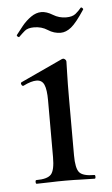

<svg xmlns="http://www.w3.org/2000/svg" viewBox="-45 -587 361 620"><g transform="rotate(-5 135.0 -277.5)"><path d="M49 0Q46 0 46 -6Q46 -12 49 -12Q85 -12 97 -25.5Q109 -39 109 -81V-265Q109 -300 102 -316Q95 -332 77 -332Q69 -332 58.5 -329Q48 -326 34 -319Q30 -318 27.5 -323.5Q25 -329 29 -331L165 -394Q168 -395 169 -395Q172 -395 175.5 -392Q179 -389 179 -385Q179 -376 178 -346Q177 -316 177 -267V-81Q177 -39 188.5 -25.5Q200 -12 237 -12Q240 -12 240 -6Q240 0 237 0Q219 0 194.5 -1Q170 -2 143 -2Q116 -2 92 -1Q68 0 49 0ZM191 -527Q211 -527 221.5 -535.5Q232 -544 240 -554Q242 -556 245.5 -552.5Q249 -549 247 -547Q220 -506 203 -492.5Q186 -479 169 -479Q147 -479 128 -491.5Q109 -504 84 -504Q64 -504 54 -495.5Q44 -487 34 -477Q33 -476 29.5 -478.5Q26 -481 27 -484Q36 -496 49 -512Q62 -528 78.5 -539.5Q95 -551 112 -551Q129 -551 148.5 -539Q168 -527 191 -527Z"/></g></svg>

Font: Cormorant Light Medium
Style: Regular
Weight: 500
Version: Version 4.000